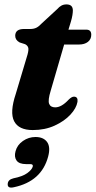

<svg xmlns="http://www.w3.org/2000/svg" viewBox="-20 -579 434 871"><path d="M94 -378.5 69 -386.5Q49 -397.5 49 -416.5Q49 -447.5 89 -447.5H117Q133 -447.5 144.5 -453Q156 -458.5 169.5 -473L240.5 -538.5Q248.5 -548 258.5 -553.5Q268.5 -559 281.5 -559Q310.5 -559 310.5 -531.5Q310.5 -523 308.5 -510.2Q306.5 -497.5 301.5 -480.5L290.5 -444.5H371.5Q394 -444.5 394 -421.5Q394 -401 378.8 -389Q363.5 -377 338 -377H271L210 -167.5Q196.5 -123.5 203 -107.8Q209.5 -92 230.5 -92Q259 -92 291 -126.5Q305.5 -141 316 -140.5Q334.5 -140 331.5 -117Q326.5 -88 299 -58.5Q271.5 -29 227.5 -9Q183.5 11 128.5 11Q65 11 44.2 -29Q23.5 -69 51.5 -153L101 -318.5Q110 -346 108.8 -358.8Q107.5 -371.5 94 -378.5ZM98.5 165.5Q66.5 165.5 55 149Q43.5 132.5 50.5 107Q58 78.5 84 60.5Q110 42.5 141 42.5Q177 42.5 193.5 65Q210 87.5 198.5 131Q168.5 244 42.5 270.5Q13.5 277 15 255.5Q16 236 40.5 230Q83 221.5 103.8 206.2Q124.5 191 128.5 177Q131.5 165.5 117.5 165.5Z"/></svg>

Font: Fraunces 72pt Soft
Style: Bold Italic
Weight: 700
Italic angle: -16°
Version: Version 1.000;[b76b70a41]